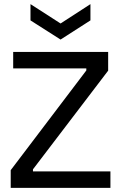

<svg xmlns="http://www.w3.org/2000/svg" viewBox="-20 -912 587 932"><path d="M32 0V-86L399 -570V-580H44V-660H505V-569L140 -90V-80H516V0ZM128 -892 274 -798 419 -892V-813L274 -720L128 -813Z"/></svg>

Font: Bricolage Grotesque 36pt
Style: Regular
Weight: 400
Designer: Mathieu Triay
Foundry: Atelier Triay
Version: Version 1.001;gftools[0.9.33.dev8+g029e19f]